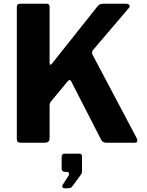

<svg xmlns="http://www.w3.org/2000/svg" viewBox="-20 -762 784 1025"><path d="M709.9 -24.1Q714.8 -14.7 712.7 -7.3Q710.6 0 699.1 0H548.9Q527.4 0 520.1 -15.7L359 -329.9Q351.9 -341.2 339.9 -326.3L251.4 -219.5Q244.8 -212.2 244.8 -199V-23.3Q244.8 0 218.4 0H91.9Q79.1 0 74.5 -4.9Q69.8 -9.7 69.8 -20.4V-723.3Q69.8 -742 85.7 -742H229.7Q244.8 -742 244.8 -724.7V-426.3Q244.8 -416.6 248.4 -416.5Q252.1 -416.3 257.5 -422.5L498.7 -725.9Q505 -734.3 511.7 -738.1Q518.5 -742 532.5 -742H651.7Q665.3 -742 670.4 -734.9Q675.5 -727.7 667.6 -719L476.2 -494.5Q467.8 -483.9 474.1 -469.9L709.9 -24.1ZM323.1 243.1Q316.6 243.1 313.4 237.4Q310.3 231.7 313.4 226.6L344.1 179Q350.4 169.7 348 162.7Q345.6 155.7 336.6 155.7H327.9Q309.2 155.7 309.2 137.5V75Q309.2 58.5 324 58.5H403.9Q417.8 58.5 417.8 71.9V155.7Q417.8 158.9 416.5 161.9Q415.3 165 414.6 166.7L367.2 231.4Q362.4 238.3 356.9 240.7Q351.4 243.1 339.7 243.1Z"/></svg>

Font: Libre Franklin Thin
Style: Regular
Weight: 100
Designer: Pablo Impallari, Rodrigo Fuenzalida, Nhung Nguyen
Foundry: Impallari Type
Version: Version 3.000